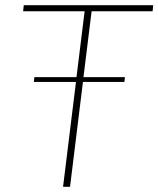

<svg xmlns="http://www.w3.org/2000/svg" viewBox="-20 -723 613 743"><path d="M334.5 -679.5 303 -424.5H463.5L461.5 -406H301L251 0H224L274 -406H111L113 -424.5H276L307.5 -679.5H69.5L72 -703H573L570.5 -679.5Z"/></svg>

Font: Lato ExtraLight
Style: Italic
Weight: 275
Italic angle: -7°
Designer: Lukasz Dziedzic with Adam Twardoch and Botio Nikoltchev
Foundry: tyPoland Lukasz Dziedzic
Version: Version 2.015; 2015-08-06; http://www.latofonts.com/